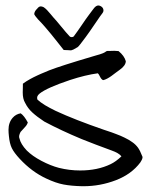

<svg xmlns="http://www.w3.org/2000/svg" viewBox="-20 -661 538 684"><path d="M322.8 -639.2Q330.1 -643.6 338.1 -639.4Q346.2 -635.3 348.1 -627.9Q350.1 -620.6 344.7 -613.8Q340.8 -609.4 319.3 -577.6Q297.9 -545.9 285.2 -528.8Q261.2 -496.1 256.8 -493.2Q246.6 -486.8 241.7 -484.6Q236.8 -482.4 234.4 -481.9Q231.9 -481.4 223.9 -482.2Q215.8 -482.9 207 -482.9Q199.7 -492.2 185.3 -510.3Q170.9 -528.3 162.1 -539.3Q153.3 -550.3 140.1 -565.4Q127 -580.6 115.2 -592.3Q113.8 -594.2 110.8 -597.7Q107.9 -601.1 105.7 -604Q103.5 -606.9 102.1 -609.9Q102.1 -611.8 102.3 -613.8Q102.5 -615.7 103.5 -617.7Q104.5 -619.6 105 -620.8Q105.5 -622.1 107.4 -624.5Q109.4 -627 109.9 -627.4Q110.4 -627.9 112.8 -630.4L115.2 -633.3Q122.6 -642.1 135.7 -635.3Q142.1 -630.9 147.7 -625Q153.3 -619.1 160.2 -610.8Q167 -602.5 170.4 -598.6Q179.7 -588.9 198 -566.4Q216.3 -543.9 226.6 -533.2Q230 -528.3 236.3 -528.8Q242.7 -529.3 245.1 -534.7Q254.4 -546.9 270.8 -571Q287.1 -595.2 296.4 -607.4Q299.3 -610.4 307.9 -622.8Q316.4 -635.3 322.8 -639.2ZM355.5 -476.1Q360.4 -480.5 367.2 -479.5Q370.6 -479.5 377.2 -479.7Q383.8 -480 387.2 -480L402.3 -479Q422.9 -462.4 428.2 -442.9Q427.7 -427.2 406.2 -412.1Q402.3 -409.7 392.8 -402.3Q383.3 -395 377 -390.4Q370.6 -385.7 362.1 -381.1Q353.5 -376.5 347.2 -375.5Q340.8 -378.4 336.4 -387.7Q332 -397 328.6 -399.9Q284.7 -394 229.5 -376Q146.5 -348.1 121.1 -327.6Q108.9 -317.9 113.3 -306.2Q133.8 -287.1 179.2 -265.6Q246.6 -234.4 350.1 -198.7Q351.6 -198.2 363.3 -194.3Q375 -190.4 378.4 -189.2Q381.8 -188 392.8 -183.8Q403.8 -179.7 408.9 -177.5Q414.1 -175.3 423.3 -170.9Q432.6 -166.5 438.2 -163.1Q443.8 -159.7 450.7 -155Q457.5 -150.4 462.6 -145.3Q467.8 -140.1 471.7 -134.8Q479 -124.5 486.3 -105.5Q487.8 -103 487.8 -100.6Q487.8 -98.1 486.8 -95.5Q485.8 -92.8 485.1 -91.3Q484.4 -89.8 482.4 -86.7Q480.5 -83.5 480 -82.5Q448.7 -40.5 392.8 -19Q336.9 2.4 277.8 2.4H272Q233.9 1.5 206.5 -3.7Q179.2 -8.8 145 -24.9Q93.3 -48.8 50.3 -95.2Q30.3 -116.7 22.2 -133.1Q14.2 -149.4 11.7 -176.3Q10.3 -188 10.3 -198.7Q10.3 -224.6 25.4 -241.7Q36.6 -254.4 53.7 -257.3Q66.4 -248.5 79.1 -224.6Q77.1 -218.3 72.8 -212.6Q68.4 -207 62.3 -200.9Q56.2 -194.8 53.2 -190.9Q45.4 -175.8 49.3 -168Q53.7 -147.9 75.2 -125Q95.2 -105 127.7 -87.9Q160.2 -70.8 189.9 -63Q227.1 -53.7 265.6 -53.7Q327.6 -53.7 374 -76.2Q392.6 -85 412.6 -104Q403.8 -115.7 377.4 -125Q318.4 -146.5 271 -165.5Q198.2 -195.8 137.7 -228Q111.8 -245.1 95.5 -260Q79.1 -274.9 69.3 -294.9Q61 -308.6 61 -331.5Q61 -335.9 61.3 -344.2Q61.5 -352.5 61.5 -356.9V-362.8Q67.4 -367.2 73.5 -371.1Q79.6 -375 87.2 -379.2Q94.7 -383.3 99.4 -385.7Q104 -388.2 113.8 -392.6Q123.5 -397 126.7 -398.4Q129.9 -399.9 141.4 -404.5Q152.8 -409.2 154.8 -410.2Q195.8 -426.3 311.5 -460.4Q314.5 -461.4 322.3 -463.6Q330.1 -465.8 335.2 -467.3Q340.3 -468.8 346.2 -471.2Q352.1 -473.6 355.5 -476.1Z"/></svg>

Font: Avessa
Style: Medium
Weight: 500
Designer: Arman Khorramak
Foundry: Arman Khorramak
Version: Version 1.000; ttfautohint (v1.8.1)